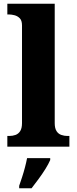

<svg xmlns="http://www.w3.org/2000/svg" viewBox="-20 -780 408 1021"><path d="M19 0V-57H30Q47 -57 62.5 -62.5Q78 -68 87.5 -83Q97 -98 97 -125V-645Q97 -671 85 -683Q73 -695 57 -699Q41 -703 30 -703H19V-760H271V-125Q271 -98 280.5 -83Q290 -68 306 -62.5Q322 -57 338 -57H349V0ZM82 208Q89 188 97.5 162Q106 136 113 109Q120 82 124 61H247V71Q238 92 221.5 118.5Q205 145 185 172Q165 199 148 221H82Z"/></svg>

Font: Noto Serif Tibetan ExtraBold
Style: Regular
Weight: 800
Version: Version 2.103